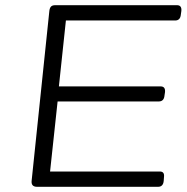

<svg xmlns="http://www.w3.org/2000/svg" viewBox="-20 -720 719 740"><path d="M123 0Q99 0 102 -24L170 -676Q171 -688 176 -694Q181 -700 193 -700H662Q681 -700 679 -678L677 -664Q675 -641 655 -641H234L207 -387H599Q618 -387 616 -365L614 -352Q612 -329 592 -329H202L173 -59H596Q615 -59 612 -37L611 -23Q609 0 589 0Z"/></svg>

Font: Asap Expanded Expanded Light
Style: Italic
Weight: 300
Width: 7
Italic angle: -6°
Designer: Pablo Cosgaya
Foundry: Omnibus-Type
Version: Version 3.001; ttfautohint (v1.8.4.7-5d5b)